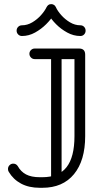

<svg xmlns="http://www.w3.org/2000/svg" viewBox="-20 -890 488 914"><path d="M145.5 -608.6Q134.8 -608.6 127.4 -616.2Q120 -623.8 120 -634.1Q120 -644.2 127.4 -651.6Q134.8 -659 145.5 -659H356.2Q385.5 -659 385.5 -629.8V-241.9Q385.5 -125.8 332.2 -60.9Q278.9 4 181.5 4H169.5Q117.6 4 80.3 -15.9Q43 -35.9 21.6 -72.1Q18 -77.6 18 -85.5Q18 -96.2 25.4 -103.6Q32.8 -111 42.9 -111Q56.8 -111 64.4 -99.5Q78.9 -73 103.9 -59.7Q129 -46.4 169.5 -46.4H181.5Q259.5 -46.4 297 -94.4Q334.5 -142.4 334.5 -241.9V-608.6ZM273.2 -39.4Q273.2 -28.6 265.9 -21.2Q258.5 -13.9 248.1 -13.9Q237.4 -13.9 230.3 -21.2Q223.2 -28.6 223.2 -39.4V-634.1Q223.2 -644.2 230.3 -651.6Q237.4 -659 248.1 -659Q258.5 -659 265.9 -651.6Q273.2 -644.2 273.2 -634.1ZM201.4 -855.4Q204.6 -861.9 209.9 -866.1Q215.1 -870.4 224 -870.4Q231.9 -870.4 237.6 -866.1Q243.4 -861.9 246.2 -855.4Q253.9 -838 271.7 -817.9Q289.5 -797.8 313.1 -783.7Q336.6 -769.6 362.6 -769.6Q373.4 -769.6 380.4 -762.2Q387.5 -754.9 387.5 -744.1Q387.5 -733.4 380.4 -726Q373.4 -718.6 362.6 -718.6Q330 -718.6 300 -735.1Q270 -751.6 247.2 -774.6Q224.4 -797.6 213.2 -817.6H234.4Q222.6 -797.6 199.6 -774.6Q176.6 -751.6 146.9 -735.1Q117.2 -718.6 84.6 -718.6Q73.9 -718.6 66.5 -726Q59.1 -733.4 59.1 -744.1Q59.1 -754.9 66.5 -762.2Q73.9 -769.6 84.6 -769.6Q110 -769.6 133.8 -783.7Q157.5 -797.8 175.3 -817.9Q193.1 -838 201.4 -855.4Z"/></svg>

Font: Libertine-Super Thin
Style: Regular
Weight: 100
Designer: Bastien Sozeau
Foundry: NBR — Bastien Sozeau
Version: Version 2.003;gftools[0.9.33]